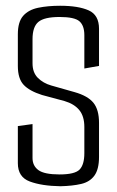

<svg xmlns="http://www.w3.org/2000/svg" viewBox="-20 -643 408 667"><path d="M190 4Q125 3 83.5 -12.5Q42 -28 42 -76V-205L93 -212V-94Q93 -67 113.5 -52Q134 -37 187 -37Q240 -37 256.5 -54Q273 -71 273 -111V-202Q273 -239 255.5 -260.5Q238 -282 204 -292L126 -313Q82 -327 62 -348.5Q42 -370 42 -414V-524Q42 -567 60.5 -588Q79 -609 112.5 -616Q146 -623 189 -623Q252 -623 288 -607Q324 -591 324 -543V-414L273 -405V-521Q273 -554 256 -569Q239 -584 187 -584Q134 -584 113.5 -567Q93 -550 93 -507V-423Q93 -391 111.5 -372.5Q130 -354 158 -346L239 -323Q285 -310 304.5 -286Q324 -262 324 -216V-98Q324 -55 308 -33Q292 -11 262 -4Q232 3 190 4Z"/></svg>

Font: Smooch Sans
Style: Regular
Weight: 400
Designer: Robert E. Leuschke
Foundry: Robert E. Leuschke
Version: Version 1.010; ttfautohint (v1.8.3)